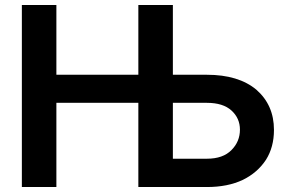

<svg xmlns="http://www.w3.org/2000/svg" viewBox="-20 -750 1164 773"><path d="M207 -730V-449H537V-730H676V-449H813Q940 -449 1012 -389Q1083 -327 1083 -227Q1083 -158 1051 -107Q1017 -55 958 -26Q897 3 813 3H537V-336H207V3H68V-730ZM813 -111Q878 -111 912 -146Q946 -180 946 -228Q946 -274 912 -305Q878 -336 813 -336H676V-111Z"/></svg>

Font: Sinter Bold
Style: Regular
Weight: 700
Foundry: Adobe & rsms
Version: Version 1.000